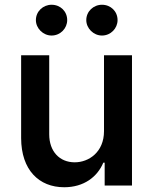

<svg xmlns="http://www.w3.org/2000/svg" viewBox="-20 -777 642 804"><path d="M415.5 -227.6C415.5 -139.9 351.6 -97.3 293 -97.3C229.4 -97.3 186.1 -142.8 186.1 -214.8V-545.5H68.5V-198.5C68.9 -65.3 143.1 7.1 248.9 7.1C331 7.1 387.8 -36.2 412.6 -95.9H418.3V0H532.7V-545.5H415.5ZM130.3 -692.8C130.3 -658.4 160.5 -628.2 196 -628.2C233 -628.2 261.4 -658.4 261.4 -692.8C261.4 -729.4 233 -757.1 196 -757.1C160.5 -757.1 130.3 -729.4 130.3 -692.8ZM341.3 -692.8C341.3 -658.4 371.4 -628.2 407 -628.2C443.9 -628.2 472.3 -658.4 472.3 -692.8C472.3 -729.4 443.9 -757.1 407 -757.1C371.4 -757.1 341.3 -729.4 341.3 -692.8Z"/></svg>

Font: Magic Ui Pro Semi Bold
Style: Regular
Weight: 600
Designer: Stefan Endress, Andreas Faust
Version: Version 1.000;FEAKit 1.0